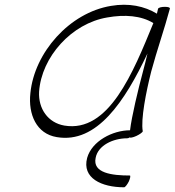

<svg xmlns="http://www.w3.org/2000/svg" viewBox="-20 -570 741 815"><path d="M586 -13C577 -63 600 -180 622 -267C646 -356 677 -444 701 -533C703 -538 694 -541 680 -541C666 -541 653 -538 651 -533C649 -526 648 -519 646 -512C593 -544 527 -558 451 -545C275 -516 126 -347 109 -175C99 -84 135 -2 221 12C391 41 510 -140 606 -343C600 -318 594 -292 587 -267C566 -189 539 -76 532 -17C458 -17 370 29 350 100C327 186 411 225 507 225C511 225 520 214 527 200C533 186 535 175 531 175C456 175 372 165 386 100C396 47 460 17 520 17C523 17 527 16 531 13C531 16 544 14 559 7C574 0 586 -9 586 -13ZM253 -37C184 -49 142 -108 146 -181C156 -328 284 -471 436 -496C509 -509 579 -504 631 -472C545 -262 442 -5 253 -37Z"/></svg>

Font: Nupuram Thin Italic
Style: Regular
Weight: 100
Designer: Santhosh Thottingal (santhosh.thottingal@gmail.com)
Foundry: SMC
Version: Version 1.000